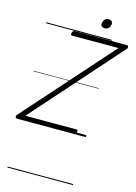

<svg xmlns="http://www.w3.org/2000/svg" viewBox="-279 -1310 1360 1918"><g transform="rotate(15 401.0 -350.5)"><path d="M-35 0Q-42 0 -46.5 -6Q-51 -12 -50.5 -20.5Q-50 -29 -44 -36L763 -944H284Q273 -944 270.5 -950Q268 -956 272 -970Q276 -982 282 -988Q288 -994 298 -994H838Q849 -994 852.5 -981Q856 -968 845 -957L40 -50H568Q579 -50 581 -44Q583 -38 580 -25Q577 -12 570.5 -6Q564 0 554 0ZM578 -1099Q561 -1099 549.5 -1107.5Q538 -1116 538 -1134Q538 -1158 553 -1177.5Q568 -1197 596 -1197Q613 -1197 624.5 -1188Q636 -1179 636 -1161Q636 -1137 621.5 -1118Q607 -1099 578 -1099ZM0 486H678V496H0ZM0 -20H678V0H0ZM0 -505H678V-500H0ZM0 -1006H678V-996H0Z"/></g></svg>

Font: Playwrite CA Guides
Style: Regular
Weight: 400
Designer: Veronika Burian, José Scaglione
Foundry: TypeTogether
Version: Version 1.003